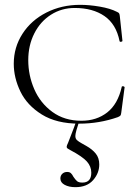

<svg xmlns="http://www.w3.org/2000/svg" viewBox="-20 -500 580 795"><path d="M464 -451Q471 -448 473 -445Q475 -442 476 -434L487 -331Q487 -328 481.5 -327Q476 -326 475 -330Q461 -400 412.5 -433.5Q364 -467 289 -467Q235 -467 191 -439Q147 -411 122 -361.5Q97 -312 97 -251Q97 -188 122 -130.5Q147 -73 197 -36.5Q247 0 317 0Q380 0 424 -34.5Q468 -69 484 -140Q484 -143 489 -143Q491 -143 493.5 -141.5Q496 -140 496 -139L482 -33Q481 -25 479 -22Q477 -19 468 -15Q391 12 308 12Q214 12 153 -26Q92 -64 64.5 -121Q37 -178 37 -236Q37 -304 73 -360Q109 -416 172 -448Q235 -480 312 -480Q350 -480 393.5 -472.5Q437 -465 464 -451ZM292 63Q292 74 298.5 80Q305 86 317.5 93Q330 100 337 104Q362 118 376.5 136Q391 154 391 181Q391 217 365.5 246Q340 275 292 275Q266 275 248 265.5Q230 256 230 239Q230 227 238 219.5Q246 212 258 212Q268 212 273.5 217Q279 222 284 232Q292 244 299 250Q306 256 321 256Q358 256 358 215Q358 189 339.5 168.5Q321 148 272 122Q264 118 260 115Q256 112 256 108Q256 103 262 91Q273 63 286 29L296 1L308 2Q301 23 296.5 39Q292 55 292 63Z"/></svg>

Font: Cormorant Unicase Light
Style: Regular
Weight: 300
Designer: Christian Thalmann (Catharsis Fonts)
Foundry: Catharsis Fonts
Version: Version 4.000